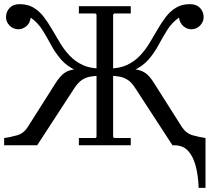

<svg xmlns="http://www.w3.org/2000/svg" viewBox="-20 -700 1010 925"><path d="M820 -35H970V205H937Q935 145 922.5 98.5Q910 52 885.5 26Q861 0 820 0ZM530 -635 525 -630V-40L530 -35H610V0H360V-35H440L445 -40V-630L440 -635H360V-670H610V-635ZM811 0 630 -278Q614 -303 595.5 -315Q577 -327 555 -331Q533 -335 505 -335V-370H535Q594 -370 626.5 -366.5Q659 -363 680 -348.5Q701 -334 722 -300L857 -87Q877 -57 909.5 -48Q942 -39 970 -35V0ZM895 -680Q926 -680 943 -662.5Q960 -645 961 -620Q962 -596 944.5 -577.5Q927 -559 901 -559Q882 -559 864.5 -573Q847 -587 842 -615Q808 -591 786 -556Q764 -521 744 -483.5Q724 -446 696 -413.5Q668 -381 623 -360.5Q578 -340 505 -340V-370Q556 -370 592 -387Q628 -404 654 -431.5Q680 -459 700 -492Q720 -525 739 -558Q758 -591 779 -618.5Q800 -646 828 -663Q856 -680 895 -680ZM159 0H0V-35Q29 -39 61.5 -48Q94 -57 113 -87L248 -300Q270 -334 290.5 -348.5Q311 -363 344 -366.5Q377 -370 435 -370H465V-335Q438 -335 415.5 -331Q393 -327 375 -315Q357 -303 340 -278ZM75 -680Q114 -680 142 -663Q170 -646 191 -618.5Q212 -591 231 -558Q250 -525 270 -492Q290 -459 316 -431.5Q342 -404 378 -387Q414 -370 465 -370V-340Q392 -340 347 -360.5Q302 -381 274 -413.5Q246 -446 226 -483.5Q206 -521 184 -556Q162 -591 128 -615Q124 -587 106 -573Q88 -559 69 -559Q43 -559 25.5 -577.5Q8 -596 9 -620Q10 -645 27 -662.5Q44 -680 75 -680Z"/></svg>

Font: Brygada 1918
Style: Regular
Weight: 400
Designer: Mateusz Machalski | Borys Kosmynka | Przemek Hoffer
Foundry: NIEPODLEGLA 2018
Version: Version 3.006